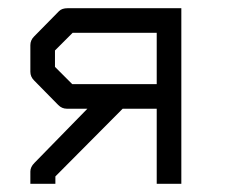

<svg xmlns="http://www.w3.org/2000/svg" viewBox="-20 -497 580 468"><path d="M193 -232H143Q131 -232 122 -241L63 -301Q54 -310 54 -322V-387Q54 -399 63 -408L124 -470Q131 -477 145 -477H422V-49H362V-232H279L115 -67V-49H54V-79Q54 -90 64 -100ZM362 -292V-417H157L114 -374V-334L156 -292Z"/></svg>

Font: IBM 3270
Style: Regular
Weight: 400
Monospace: yes
Version: Version 2.3.1